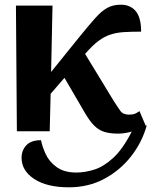

<svg xmlns="http://www.w3.org/2000/svg" viewBox="-20 -560 646 819"><path d="M52 0 48 -536H204L198 -253L319 -403Q359 -452 385.5 -482Q412 -512 437 -526Q462 -540 495 -540Q536 -540 559 -512.5Q582 -485 582 -425Q540 -425 508.5 -423Q477 -421 451 -412.5Q425 -404 399.5 -385Q374 -366 343 -330L466 -128Q482 -103 493.5 -87Q505 -71 530 -71Q547 -71 556 -75Q565 -79 575 -86L601 -25Q600 -25 600 -24L606 -25Q586 47 539 107Q492 167 424.5 203Q357 239 274 239Q180 239 126 203.5Q72 168 72 113Q72 82 92 60Q112 38 155 38Q160 65 175 97.5Q190 130 222 153Q254 176 306 176Q342 176 382 163.5Q422 151 463 113.5Q504 76 542 1Q529 5 514 7.5Q499 10 484 10Q449 10 425 2.5Q401 -5 382 -24Q363 -43 343 -77L255 -228L196 -160L192 0Z"/></svg>

Font: NotoSerif-Bold
Style: Regular
Weight: 700
Designer: Monotype Design Team
Foundry: Monotype Imaging Inc.
Version: Version 2.007; ttfautohint (v1.8) -l 8 -r 50 -G 200 -x 14 -D